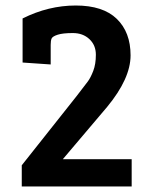

<svg xmlns="http://www.w3.org/2000/svg" viewBox="-20 -677 553 697"><path d="M59 0V-77L258 -328Q289 -368 299 -381.5Q309 -395 318.5 -419.5Q328 -444 328 -478.5Q328 -513 304.5 -535Q281 -557 244.5 -557Q208 -557 189.5 -551Q171 -545 167.5 -537.5Q164 -530 164 -514V-443L62 -450V-610Q156 -657 255 -657Q354 -657 404 -608.5Q454 -560 454 -476Q454 -392 369 -289L208 -99H458V0Z"/></svg>

Font: Bree Serif
Style: Regular
Weight: 400
Designer: Veronika Burian, Jos Scaglione
Foundry: TypeTogether
Version: Version 1.002